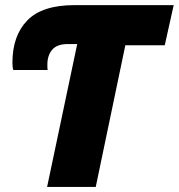

<svg xmlns="http://www.w3.org/2000/svg" viewBox="-20 -734 702 754"><path d="M165 0 283.2 -561H246.1Q204.1 -561 185.1 -538.8Q166 -516.6 166 -480Q166 -464.8 167 -459H32.2Q28.8 -469.7 28.8 -487.8Q28.8 -593.8 87.2 -653.8Q145.5 -713.9 272.9 -713.9H662.1L627 -556.2H472.2L356 0Z"/></svg>

Font: Open Sans ExtraBold
Style: Italic
Weight: 800
Italic angle: -12°
Designer: Monotype Design Team
Foundry: Monotype Imaging Inc.
Version: Version 3.000; ttfautohint (v1.8.4)